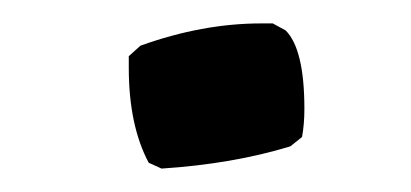

<svg xmlns="http://www.w3.org/2000/svg" viewBox="-20 -134 351 164"><path d="M224 -108Q240 -92 240 -41Q240 -28 238 -17L228 -9Q179 6 118 10L107 5Q90 -27 90 -76Q90 -81 90 -86L100 -95Q153 -114 203 -114Q208 -114 213 -114Z"/></svg>

Font: Asul
Style: Regular
Weight: 400
Version: Version 1.001